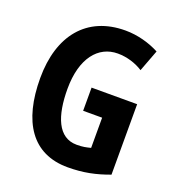

<svg xmlns="http://www.w3.org/2000/svg" viewBox="-133 -832 876 950"><g transform="rotate(20 305.5 -357.0)"><path d="M305 -401V-279H405V-120C381 -114 365 -110 332 -110C233 -110 195 -213 195 -355C195 -517 268 -604 370 -604C418 -604 466 -589 503 -565L546 -679C495 -706 431 -724 367 -724C163 -724 50 -582 50 -359C50 -129 141 10 328 10C410 10 475 -4 545 -30V-401Z"/></g></svg>

Font: Noto Sans Sinhala Condensed
Style: Bold
Weight: 700
Width: 3
Designer: Jelle Bosma - Monotype Design Team
Foundry: Monotype Imaging Inc.
Version: Version 2.006